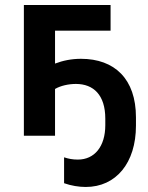

<svg xmlns="http://www.w3.org/2000/svg" viewBox="-20 -540 590 764"><path d="M75 0H199V-186C221 -199 253 -206 282 -206C352 -206 399 -162 399 -68V-42C399 43 356 95 290 95C269 95 253 92 235 86V189C263 199 294 204 321 204C442 204 521 108 521 -40V-73C521 -226 436 -306 302 -306C265 -306 230 -299 199 -287V-418H420V-520H75Z"/></svg>

Font: Fixel Display SemiBold
Style: Regular
Weight: 600
Designer: AlfaBravo + MacPaw
Foundry: Kyrylo Tkachov, Marchela Mozhyna, Serhii Makarenko, Maria Weinstein, Zakhar Kryvoshyya
Version: Version 1.211